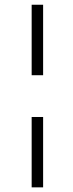

<svg xmlns="http://www.w3.org/2000/svg" viewBox="-20 -683 315 826"><path d="M116.2 -179.7H165.5V123H116.2ZM165.5 -359.4H116.2V-662.6H165.5Z"/></svg>

Font: PT Astra Serif
Style: Italic
Weight: 400
Italic angle: -16°
Designer: A.Korolkova, I. Chaeva
Foundry: ParaType Ltd
Version: Version 1.001